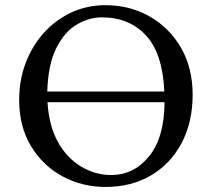

<svg xmlns="http://www.w3.org/2000/svg" viewBox="-20 -718 826 748"><path d="M730.5 -348.6Q730.5 -242.7 688 -161.6Q645.5 -80.6 569.1 -35.2Q492.7 10.3 391.1 10.3Q300.3 10.3 223.9 -30.8Q147.5 -71.8 101.1 -148.2Q54.7 -224.6 54.7 -328.6Q54.7 -406.7 80.3 -473.6Q106 -540.5 151.6 -590.8Q197.3 -641.1 258.1 -669.4Q318.8 -697.8 390.1 -697.8Q485.4 -697.8 562.3 -654.3Q639.2 -610.8 684.8 -532.5Q730.5 -454.1 730.5 -348.6ZM620.1 -361.3Q613.8 -509.8 548.6 -580.1Q483.4 -650.4 376.5 -650.4Q326.7 -650.4 278.8 -622.1Q231 -593.8 199.2 -530.5Q167.5 -467.3 164.1 -361.3ZM621.1 -319.8H165Q170.9 -226.6 206.3 -163.8Q241.7 -101.1 296.9 -68.6Q352.1 -36.1 412.6 -36.1Q501.5 -36.1 560.8 -109.1Q620.1 -182.1 621.1 -319.8Z"/></svg>

Font: Kurinto Seri
Style: Regular
Weight: 400
Designer: Kurinto was developed by Clint Goss from a range of fonts that are compatible with the SIL Open Font License Version 1.1
Foundry: Clinton F. Goss
Version: Version 2.196; July 25, 2020